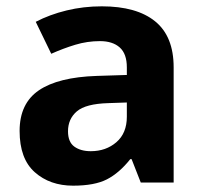

<svg xmlns="http://www.w3.org/2000/svg" viewBox="-20 -577 644 607"><path d="M302 -557Q412 -557 470.5 -509.5Q529 -462 529 -364V0H425L396 -74H392Q357 -30 318 -10Q279 10 211 10Q138 10 90 -32.5Q42 -75 42 -163Q42 -250 103 -291.5Q164 -333 286 -337L381 -340V-364Q381 -407 358.5 -427Q336 -447 296 -447Q256 -447 218 -435.5Q180 -424 142 -407L93 -508Q137 -531 190.5 -544Q244 -557 302 -557ZM323 -251Q251 -249 223 -225Q195 -201 195 -162Q195 -128 215 -113.5Q235 -99 267 -99Q315 -99 348 -127.5Q381 -156 381 -208V-253Z"/></svg>

Font: Noto Sans Ethiopic
Style: Bold
Weight: 700
Designer: Monotype Design Team
Foundry: Monotype Imaging Inc.
Version: Version 2.102; ttfautohint (v1.8.4.7-5d5b)